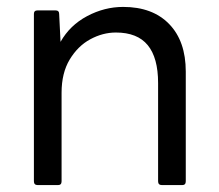

<svg xmlns="http://www.w3.org/2000/svg" viewBox="-20 -535 632 555"><path d="M89 0Q78 0 78 -11V-495Q78 -505 89 -505H140Q151 -505 151 -495L155 -414Q182 -462 232 -488.5Q282 -515 336 -515Q421 -515 469 -465.5Q517 -416 517 -328V-11Q517 0 507 0H448Q437 0 437 -11V-295Q437 -368 407 -404.5Q377 -441 315 -441Q277 -441 241 -421.5Q205 -402 181.5 -363Q158 -324 158 -267V-11Q158 0 148 0Z"/></svg>

Font: LINE Seed Sans TH App
Style: Regular
Weight: 400
Designer: Dalton Maag Ltd | Thai characters by Cadson Demak Co.,Ltd.
Foundry: Dalton Maag Ltd
Version: Version 1.003